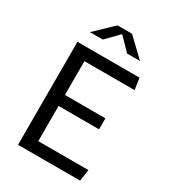

<svg xmlns="http://www.w3.org/2000/svg" viewBox="-221 -1059 1062 1179"><g transform="rotate(30 310.0 -470.0)"><path d="M96 0H536L548 -81.5H192.5V-331H479.5V-409H192.5V-648.5H548L536 -730H96ZM132.5 -820H223.5L310 -908L396.5 -820H487.5L361.5 -940.5H258.5Z"/></g></svg>

Font: Monaspace Argon
Style: Regular
Weight: 400
Designer: Riley Cran & the Lettermatic Team
Foundry: Lettermatic
Version: Version 1.200 (Monaspace Argon)